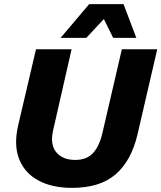

<svg xmlns="http://www.w3.org/2000/svg" viewBox="-20 -898 780 928"><path d="M329 10Q230 10 164 -26.5Q98 -63 72 -130.5Q46 -198 68 -293L154 -660H326L237 -269Q221 -199 252 -162Q283 -125 344 -125Q399 -125 429.5 -158Q460 -191 475 -255L569 -660H740L645 -250Q615 -121 539 -55.5Q463 10 329 10ZM577 -878 639 -715H527L482 -806L397 -715H273L411 -878Z"/></svg>

Font: Work Sans
Style: Bold Italic
Weight: 700
Italic angle: -13°
Designer: Wei Huang
Foundry: Wei Huang
Version: Version 2.010; ttfautohint (v1.8.3)